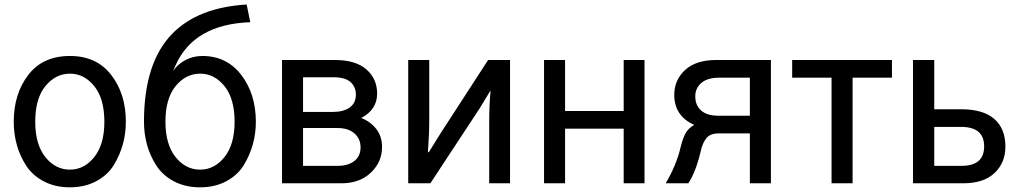

<svg xmlns="http://www.w3.org/2000/svg" viewBox="-20 -800 4448 838"><path d="M133.8 -268.6Q133.8 -169.9 177.7 -114.7Q221.7 -59.6 285.2 -59.6Q347.7 -59.6 391.6 -114.7Q435.5 -169.9 435.5 -268.6Q435.5 -369.1 391.6 -423.8Q347.7 -478.5 285.2 -478.5Q222.7 -478.5 178.2 -424.3Q133.8 -370.1 133.8 -268.6ZM40 -268.6Q40 -390.6 103.5 -473.1Q167 -555.7 285.2 -555.7Q401.4 -555.7 465.3 -473.1Q529.3 -390.6 529.3 -268.6Q529.3 -217.8 516.1 -169.9Q502.9 -122.1 476.1 -78.6Q449.2 -35.2 399.4 -8.8Q349.6 17.6 285.2 17.6Q220.7 17.6 171.4 -8.3Q122.1 -34.2 94.2 -77.1Q66.4 -120.1 53.2 -168.5Q40 -216.8 40 -268.6Z M608.4 -268.6Q608.4 -527.3 732.4 -653.3Q844.7 -767.6 1056.6 -780.3L1072.3 -703.1Q826.2 -694.3 746.1 -514.6L735.4 -489.3Q753.9 -518.6 788.1 -537.1Q822.3 -555.7 863.3 -555.7Q969.7 -555.7 1033.2 -472.7Q1096.7 -389.6 1096.7 -268.6Q1096.7 -217.8 1083.5 -169.9Q1070.3 -122.1 1043.5 -78.6Q1016.6 -35.2 967.3 -8.8Q918 17.6 853.5 17.6Q789.1 17.6 739.7 -8.3Q690.4 -34.2 662.6 -77.1Q634.8 -120.1 621.6 -168.5Q608.4 -216.8 608.4 -268.6ZM702.1 -268.6Q702.1 -169.9 746.1 -114.7Q790 -59.6 853.5 -59.6Q916 -59.6 960 -114.7Q1003.9 -169.9 1003.9 -268.6Q1003.9 -369.1 960 -423.8Q916 -478.5 853.5 -478.5Q791 -478.5 746.6 -424.3Q702.1 -370.1 702.1 -268.6Z M1210.9 0V-538.1H1441.4Q1532.2 -538.1 1579.1 -497.1Q1626 -456.1 1626 -391.6Q1626 -321.3 1556.6 -285.2Q1596.7 -269.5 1622.1 -237.3Q1647.5 -205.1 1647.5 -158.2Q1647.5 -92.8 1598.6 -46.4Q1549.8 0 1469.7 0ZM1302.7 -76.2H1455.1Q1499 -76.2 1526.4 -97.2Q1553.7 -118.2 1553.7 -157.2Q1553.7 -194.3 1526.9 -217.8Q1500 -241.2 1453.1 -241.2H1302.7ZM1302.7 -311.5H1433.6Q1478.5 -311.5 1505.9 -330.6Q1533.2 -349.6 1533.2 -387.7Q1533.2 -420.9 1509.8 -441.9Q1486.3 -462.9 1434.6 -462.9H1302.7Z M1761.7 0V-538.1H1853.5V-273.4Q1853.5 -215.8 1847.7 -135.7H1851.6L1903.3 -218.8L2110.4 -538.1H2206.1V0H2115.2V-266.6Q2115.2 -343.8 2121.1 -402.3H2119.1L2074.2 -328.1L1858.4 0Z M2354.5 0V-538.1H2446.3V-315.4H2702.1V-538.1H2793V0H2702.1V-238.3H2446.3V0Z M3014.6 -379.9Q3014.6 -339.8 3040.5 -317.4Q3066.4 -294.9 3115.2 -294.9H3252.9V-460.9H3119.1Q3067.4 -460.9 3041 -438Q3014.6 -415 3014.6 -379.9ZM2885.7 0Q2933.6 -83 2950.2 -156.2Q2960 -195.3 2971.2 -216.8Q2982.4 -238.3 3009.8 -254.9Q2922.9 -293.9 2922.9 -385.7Q2922.9 -451.2 2970.2 -494.6Q3017.6 -538.1 3105.5 -538.1H3344.7V0H3252.9V-217.8H3116.2Q3080.1 -217.8 3063 -196.8Q3045.9 -175.8 3038.1 -138.7Q3016.6 -48.8 2984.4 0Z M3437.5 -460.9V-538.1H3873V-460.9H3701.2V0H3609.4V-460.9Z M3964.8 0V-538.1H4057.6V-323.2H4173.8Q4271.5 -323.2 4319.8 -280.8Q4368.2 -238.3 4368.2 -160.2Q4368.2 -89.8 4320.8 -44.9Q4273.4 0 4183.6 0ZM4057.6 -76.2H4176.8Q4275.4 -76.2 4275.4 -161.1Q4275.4 -246.1 4174.8 -246.1H4057.6Z"/></svg>

Font: Gothic A1 Medium
Style: Regular
Weight: 500
Designer: HanYang I&C Co.,Ltd.
Foundry: HanYang I&C Co.,Ltd.
Version: Version 2.50